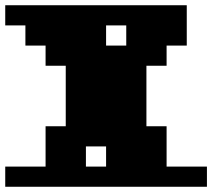

<svg xmlns="http://www.w3.org/2000/svg" viewBox="-97 -713 810 733"><path d="M-77 0V-77H77V-231H154V-462H77V-539H0V-616H-77V-693H616V-539H539V-462H462V-231H539V-77H693V0ZM385 -539V-616H308V-539ZM231 -154V-77H308V-154Z"/></svg>

Font: Coral Pixels
Style: Regular
Weight: 400
Designer: Tanukizamurai
Foundry: TanukiFont
Version: Version 1.000; ttfautohint (v1.8.4.7-5d5b)